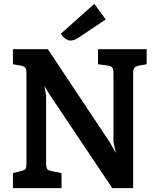

<svg xmlns="http://www.w3.org/2000/svg" viewBox="-20 -975 808 995"><path d="M740 -720V-642L700 -635Q682 -631 676 -623Q670 -615 670 -595V0H562L237 -485L210 -530L219 -481V-126Q219 -106 224.5 -99Q230 -92 248 -88L299 -78V0H47V-78L88 -88Q107 -93 112 -99.5Q117 -106 117 -126V-595Q117 -615 111.5 -623Q106 -631 88 -635L47 -642V-720H228L550 -236L581 -181L568 -238V-595Q568 -616 562.5 -624Q557 -632 540 -635L488 -642V-720ZM295 -800 469 -955 528 -874 384 -778Q363 -765 346 -765Q319 -765 295 -800Z"/></svg>

Font: Enriqueta SemiBold
Style: Regular
Weight: 600
Designer: Viviana Monsalve, Gustavo Ibarra
Foundry: 72Puntos
Version: Version 2.000